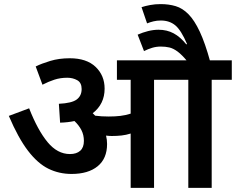

<svg xmlns="http://www.w3.org/2000/svg" viewBox="-20 -916 1150 936"><path d="M502 -214Q502 -143 456 -105.5Q410 -68 329 -68Q268 -68 216 -93.5Q164 -119 116.5 -181Q69 -243 23 -351L122 -388Q164 -281 212 -223Q260 -165 321 -165Q353 -165 371 -181Q389 -197 389 -229Q389 -258 377 -281.5Q365 -305 343 -326Q311 -319 273 -318L267 -410Q330 -413 354 -431Q378 -449 378 -482Q378 -513 356.5 -525Q335 -537 308 -537Q274 -537 245 -527.5Q216 -518 187 -503L154 -592Q182 -606 225 -619Q268 -632 320 -632Q402 -632 446 -590Q490 -548 490 -484Q490 -409 432 -364Q438 -359 444 -352Q459 -350 475.5 -349Q492 -348 510 -348Q541 -348 566.5 -351Q592 -354 617 -362V-527H550V-622H1110V-527H1012V0H898V-527H731V0H617V-265Q595 -258 572.5 -255.5Q550 -253 525 -253Q512 -253 497 -255Q502 -234 502 -214ZM895 -615Q867 -649 846 -664.5Q825 -680 806 -684.5Q787 -689 764 -689Q742 -689 722 -683Q702 -677 682 -667L651 -747Q676 -758 702 -764.5Q728 -771 753 -771Q794 -771 826.5 -753.5Q859 -736 888 -700L892 -701Q863 -769 834.5 -792.5Q806 -816 764 -816Q745 -816 728.5 -812Q712 -808 697 -802L670 -881Q688 -887 712 -891.5Q736 -896 763 -896Q803 -896 836.5 -886Q870 -876 899 -846.5Q928 -817 954 -761.5Q980 -706 1005 -615Z"/></svg>

Font: Noto Sans Devanagari UI SemiBold
Style: Regular
Weight: 600
Designer: Jelle Bosma - Monotype Design Team
Foundry: Monotype Imaging Inc.
Version: Version 2.003; ttfautohint (v1.8.4.7-5d5b)